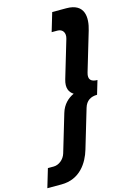

<svg xmlns="http://www.w3.org/2000/svg" viewBox="-177 -936 868 1273"><g transform="rotate(-15 257.0 -300.0)"><path d="M489.3 -347C446.3 -347 425 -366 438.7 -412L518.2 -679C542.9 -762 541.1 -860 413.1 -860H316.1L278 -732H318C353 -732 372.6 -704 360.7 -664L284.2 -407C267.2 -350 284.7 -318 313.3 -300C274 -282 237.1 -249 220.5 -193L143.9 64C132 104 95.7 132 60.7 132H20.7L-17.4 260H79.6C207.6 260 267.8 162 292.5 79L372 -188C385.7 -234 418.3 -253 461.3 -253Z"/></g></svg>

Font: Hussar
Style: BdOblThree
Weight: 700
Foundry: Cannot Into Space Fonts
Version: Version 2.00